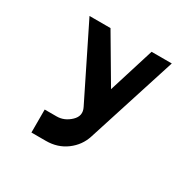

<svg xmlns="http://www.w3.org/2000/svg" viewBox="-177 -764 1279 1251"><g transform="rotate(30 462.5 -138.5)"><path d="M772 -562 556 113Q532 188 467 236.5Q402 285 314 285H205V112H295Q352 112 398 68.5Q444 25 416 -30L153 -562H311L513 -219L620 -562Z"/></g></svg>

Font: OpenDyslexic
Style: Bold
Weight: 800
Designer: Abbie Gonzalez
Version: Version 0.920;hotconv 1.0.109;makeotfexe 2.5.65596